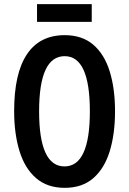

<svg xmlns="http://www.w3.org/2000/svg" viewBox="-20 -893 620 923"><path d="M533 -358Q533 -249 507.5 -166Q482 -83 428.5 -36.5Q375 10 291 10Q207 10 153 -37Q99 -84 73.5 -167.5Q48 -251 48 -359Q48 -540 109.5 -632Q171 -724 291 -724Q375 -724 428.5 -678Q482 -632 507.5 -549.5Q533 -467 533 -358ZM168 -358Q168 -93 290 -93Q412 -93 412 -358Q412 -623 291 -623Q168 -623 168 -358ZM421 -873V-788H158V-873Z"/></svg>

Font: Noto Sans Malayalam ExtraCondensed SemiBold
Style: Regular
Weight: 600
Width: 2
Designer: Jelle Bosma - Monotype Design Team
Foundry: Monotype Imaging Inc.
Version: Version 2.104; ttfautohint (v1.8.4.7-5d5b)